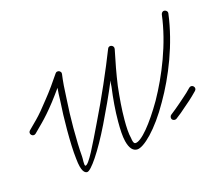

<svg xmlns="http://www.w3.org/2000/svg" viewBox="-79 -448 658 582"><g transform="rotate(-15 250.0 -157.0)"><path d="M490 -352C491 -357 487 -362 481 -363C476 -364 471 -360 470 -354C459 -264 422 -174 384 -106C348 -44 311 2 292 2C286 2 284 -8 283 -16C279 -31 278 -52 278 -74C278 -108 281 -143 285 -179C290 -215 297 -252 305 -290C307 -302 290 -307 286 -296C263 -237 227 -154 194 -87C165 -27 139 29 128 29C123 29 126 4 125 -1C123 -24 122 -56 122 -91C122 -121 123 -153 125 -182C126 -210 128 -237 131 -258C131 -260 131 -262 130 -264C129 -265 128 -266 127 -267C126 -268 126 -268 125 -268H124C124 -269 123 -269 123 -269H122C120 -269 118 -269 116 -268C115 -267 114 -266 113 -265C97 -241 80 -217 63 -196C46 -174 31 -156 19 -144L-7 -118C-11 -114 -11 -108 -7 -104C-3 -100 3 -100 7 -104L33 -130C45 -142 62 -161 79 -183C88 -195 98 -208 107 -221C106 -209 105 -196 105 -183C103 -153 102 -122 102 -91C102 -56 103 -23 106 1C110 44 121 49 128 49C140 49 175 -2 212 -78C231 -117 251 -160 268 -201C267 -195 266 -188 266 -182C261 -145 258 -109 258 -74C258 -50 259 -28 263 -12C269 12 279 22 292 22C313 22 359 -22 401 -97C441 -166 478 -258 490 -352ZM419 -53C415 -50 414 -43 417 -39C420 -35 427 -34 431 -37C442 -45 455 -56 466 -66C478 -76 488 -85 494 -91L507 -104C511 -108 511 -114 507 -118C503 -122 497 -122 493 -118L480 -105C475 -100 464 -91 453 -81C442 -71 429 -61 419 -53Z"/></g></svg>

Font: Mistral SingleLine OTF-SVG Regular
Style: Regular
Weight: 300
Designer: François Chastanet, Élisa Garzelli, Anais Alves, Morgane Autin
Foundry: institut supérieur des arts et du design Toulouse / isdaT
Version: Version 1.000;hotconv 1.0.117;makeotfexe 2.5.65602 DEVELOPME